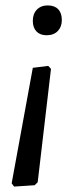

<svg xmlns="http://www.w3.org/2000/svg" viewBox="-20 -491 306 708"><path d="M152 -361Q128 -361 114.5 -375Q101 -389 101 -414Q101 -440 116 -455.5Q131 -471 156 -471Q181 -471 194.5 -457Q208 -443 208 -417Q208 -392 193 -376.5Q178 -361 152 -361ZM32 197 23 185 101 -241 158 -248 168 -237 119 181 108 192Z"/></svg>

Font: Alegreya Sans SC Medium
Style: Italic
Weight: 500
Italic angle: -7°
Designer: Juan Pablo del Peral
Foundry: Huerta Tipografica
Version: Version 2.007